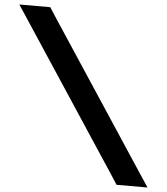

<svg xmlns="http://www.w3.org/2000/svg" viewBox="-330 -820 801 921"><g transform="rotate(5 70.5 -359.5)"><path d="M-213 -677 -274.4 -770H-125.4L-95 -723L353.2 -42L414.6 51H265.6L235.2 4Z"/></g></svg>

Font: Nordica Plus
Style: NordicaClassicRgOpObl
Weight: 500
Version: Version 1.01